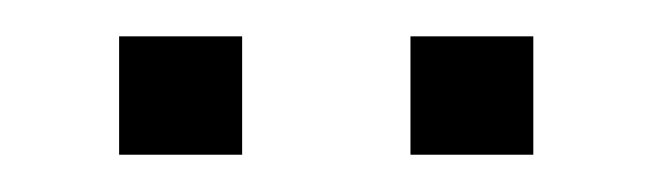

<svg xmlns="http://www.w3.org/2000/svg" viewBox="-20 -708 350 103"><path d="M266.1 -688.5V-625H200.2V-688.5ZM109.9 -688.5V-625H43.9V-688.5Z"/></svg>

Font: Sansation Light
Style: Light
Weight: 300
Designer: Bernd Montag
Version: Version 1.301